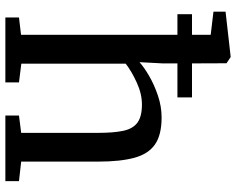

<svg xmlns="http://www.w3.org/2000/svg" viewBox="-100 -758 859 698"><g transform="rotate(90 329.0 -409.5)"><path d="M107 -57V-625.5H32V-678.5H107V-746.5L23 -756.5V-800.5L186 -819H188L210.5 -804L211 -678.5H334.5V-625.5H211V-572L206.5 -487.5Q224.5 -504 256.8 -522.8Q289 -541.5 328.5 -554.8Q368 -568 407.5 -568Q471 -568 505.8 -543.8Q540.5 -519.5 554.2 -468.5Q568 -417.5 568 -337.5V-57.5L639 -49.5V0H400.5V-49.5L463.5 -57.5V-338Q463.5 -392.5 456.2 -427.8Q449 -463 426.8 -479.8Q404.5 -496.5 360.5 -496.5Q321.5 -496.5 280.2 -477.5Q239 -458.5 212 -437.5V-58L280 -49.5V0H44V-49.5Z"/></g></svg>

Font: Merriweather
Style: Regular
Weight: 400
Designer: Eben Sorkin
Foundry: Eben Sorkin
Version: Version 2.100; ttfautohint (v1.7.19-72a1) -l 8 -r 50 -G 200 